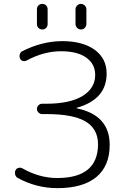

<svg xmlns="http://www.w3.org/2000/svg" viewBox="-20 -974 623 982"><path d="M168.9 -850.6V-926.8Q168.9 -938.5 176.8 -946.3Q184.6 -954.1 196.3 -954.1Q208 -954.1 215.8 -946.3Q223.6 -938.5 223.6 -926.8V-850.6Q223.6 -838.9 215.8 -831.1Q208 -823.2 196.3 -823.2Q184.6 -823.2 176.8 -831.1Q168.9 -838.9 168.9 -850.6ZM366.2 -851.6V-925.8Q366.2 -937.5 374.5 -945.8Q382.8 -954.1 394 -954.1Q405.3 -954.1 413.6 -945.8Q421.9 -937.5 421.9 -925.8V-851.6Q421.9 -839.8 413.6 -831.5Q405.3 -823.2 394 -823.2Q382.8 -823.2 374.5 -831.5Q366.2 -839.8 366.2 -851.6ZM373 -422.9Q372.1 -422.9 372.1 -421.4Q372.1 -419.9 373 -419.9Q541 -384.8 541 -233.4Q541 -125 472.7 -68.4Q404.3 -11.7 273.4 -11.7Q167 -11.7 71.3 -63.5Q61.5 -69.3 57.6 -80.1Q56.6 -85 56.6 -89.8Q56.6 -95.7 58.6 -101.6Q63.5 -112.3 73.7 -115.2Q84 -118.2 93.8 -113.3Q181.6 -63.5 272.5 -63.5Q480.5 -63.5 481.4 -235.4Q481.4 -314.5 418 -352.5Q354.5 -390.6 215.8 -390.6H195.3Q184.6 -390.6 176.8 -398.4Q168.9 -406.2 168.9 -417Q168.9 -427.7 176.8 -435.5Q184.6 -443.4 195.3 -443.4H215.8Q336.9 -443.4 401.9 -482.9Q466.8 -522.5 466.8 -590.8Q466.8 -646.5 421.4 -679.2Q376 -711.9 292 -711.9Q204.1 -711.9 115.2 -664.1Q105.5 -659.2 95.7 -662.6Q85.9 -666 82 -675.8Q78.1 -686.5 81.5 -697.3Q85 -708 95.7 -712.9Q194.3 -762.7 296.9 -763.7Q403.3 -763.7 464.4 -719.2Q525.4 -674.8 525.4 -597.7Q525.4 -465.8 373 -422.9Z"/></svg>

Font: irohamaru Light
Style: Regular
Weight: 200
Designer: [Source Han Sans]
Ryoko NISHIZUKA  (kana & ideographs); Paul D. Hunt (Latin, Greek & Cyrillic); Wenlong ZHANG  (bopomofo
Version: Version 1.01